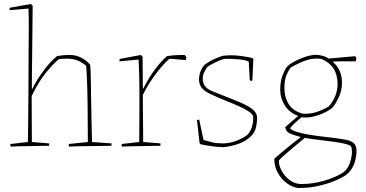

<svg xmlns="http://www.w3.org/2000/svg" viewBox="-20 -732 1840 964"><path d="M33 4Q32 0 32 -9L120 -19Q121 -66 121.5 -124Q122 -182 122.5 -235.5Q123 -289 123 -322Q123 -406 123.5 -469.5Q124 -533 124.5 -586Q125 -639 123 -689L29 -681Q27 -688 29 -693L135 -712L144 -703L140 -318V-286L142 -285Q151 -305 170 -335.5Q189 -366 214 -397Q239 -428 266 -450Q295 -456 331 -456Q362 -456 389.5 -441.5Q417 -427 433 -406Q435 -380 436 -334.5Q437 -289 437.5 -234Q438 -179 439.5 -122.5Q441 -66 442 -19L540 -12Q540 -10 540 -6.5Q540 -3 539 0Q526 0 497 0.5Q468 1 434 1.5Q400 2 370.5 2.5Q341 3 326 4Q325 0 325 -9L421 -19L420 -180Q420 -198 419.5 -228.5Q419 -259 418 -293.5Q417 -328 415.5 -357.5Q414 -387 412 -403Q378 -429 349 -434.5Q320 -440 276 -435Q249 -414 211 -367.5Q173 -321 139 -250L140 -19L227 -12Q227 -10 227 -6.5Q227 -3 226 0Q213 0 187 0.5Q161 1 131 1.5Q101 2 74.5 2.5Q48 3 33 4Z M592 4Q591 0 591 -9L679 -19Q679 -63 679.5 -106.5Q680 -150 680 -193Q680 -224 680 -265.5Q680 -307 679 -351.5Q678 -396 676 -433L580 -424Q580 -427 580 -430.5Q580 -434 581 -436Q607 -441 634 -446Q661 -451 687 -456L696 -447L697 -288L699 -287Q727 -342 758 -383.5Q789 -425 818 -450Q835 -453 854 -454.5Q873 -456 908 -456L916 -444L915 -439L913 -430Q909 -431 893 -432Q877 -433 859.5 -435Q842 -437 832 -437Q820 -429 796 -402.5Q772 -376 745.5 -337.5Q719 -299 697 -255L699 -19L786 -12Q786 -10 786 -6.5Q786 -3 785 0Q772 0 746 0.5Q720 1 690 1.5Q660 2 633.5 2.5Q607 3 592 4Z M1101 7Q1080 7 1046 2.5Q1012 -2 986 -8L982 -14L970 -120L969 -129L980 -132L1002 -29Q1023 -23 1045 -17.5Q1067 -12 1098 -12Q1133 -12 1167.5 -25.5Q1202 -39 1221 -54Q1236 -68 1244.5 -93.5Q1253 -119 1251 -147Q1248 -160 1227 -173.5Q1206 -187 1178 -199.5Q1150 -212 1126 -221Q1072 -243 1040 -258Q1008 -273 993.5 -290.5Q979 -308 979 -335Q980 -355 986.5 -372.5Q993 -390 1007 -407Q1036 -427 1058 -436.5Q1080 -446 1099 -452Q1143 -457 1186 -451.5Q1229 -446 1249 -440L1252 -434L1247 -327L1239 -326L1234 -330L1229 -423Q1210 -431 1179.5 -434Q1149 -437 1111 -437Q1090 -433 1062.5 -419.5Q1035 -406 1022 -397Q1012 -384 1005 -368.5Q998 -353 998 -337Q997 -318 1008 -301.5Q1019 -285 1046 -274Q1119 -245 1169 -225Q1219 -205 1245 -185.5Q1271 -166 1271 -139Q1271 -122 1266 -95.5Q1261 -69 1241 -49Q1215 -23 1178 -10Q1141 3 1101 7Z M1478 212Q1447 208 1419.5 187.5Q1392 167 1374.5 135Q1357 103 1357 65Q1367 56 1390 36.5Q1413 17 1440.5 -5Q1468 -27 1490 -44Q1461 -52 1438.5 -60.5Q1416 -69 1412 -94L1477 -150Q1433 -166 1410 -202.5Q1387 -239 1387 -280Q1387 -321 1397 -349Q1407 -377 1418 -393Q1427 -405 1449.5 -418.5Q1472 -432 1502 -443Q1532 -454 1561 -457Q1580 -457 1600 -452Q1620 -446 1630 -438L1764 -450L1769 -440Q1769 -439 1768.5 -434Q1768 -429 1766 -424Q1756 -424 1732 -424Q1708 -424 1684.5 -424Q1661 -424 1650 -423L1660 -413Q1677 -396 1687 -372Q1697 -348 1697 -316Q1697 -279 1682 -246Q1667 -213 1649 -191Q1638 -181 1615.5 -169.5Q1593 -158 1566 -150Q1539 -142 1512 -142Q1505 -142 1501 -142.5Q1497 -143 1495 -144Q1482 -134 1463 -116.5Q1444 -99 1436 -88Q1446 -77 1471 -69.5Q1496 -62 1528 -56.5Q1560 -51 1593.5 -47Q1627 -43 1653 -40Q1692 -35 1718 -30Q1744 -25 1757 -12.5Q1770 0 1770 26Q1770 57 1758.5 90Q1747 123 1718 146Q1702 158 1666.5 173.5Q1631 189 1583 200.5Q1535 212 1478 212ZM1501 -161Q1539 -160 1567.5 -169Q1596 -178 1630 -197Q1655 -225 1665 -254.5Q1675 -284 1675 -309Q1675 -402 1594 -436Q1557 -442 1520 -430Q1483 -418 1440 -393Q1433 -386 1420.5 -360Q1408 -334 1408 -290Q1408 -243 1430 -208.5Q1452 -174 1501 -161ZM1493 192Q1550 192 1607 175.5Q1664 159 1703 134Q1721 122 1732 97Q1743 72 1746 45.5Q1749 19 1743 4Q1739 -3 1718 -8.5Q1697 -14 1667.5 -18.5Q1638 -23 1607 -26.5Q1576 -30 1550 -33.5Q1524 -37 1511 -40Q1483 -17 1453.5 7.5Q1424 32 1404 50Q1384 68 1381 73Q1378 94 1392.5 122.5Q1407 151 1433.5 171.5Q1460 192 1493 192Z"/></svg>

Font: Labrada Thin
Style: Regular
Weight: 100
Designer: Mercedes Jáuregui
Foundry: Omnibus-Type Team
Version: Version 1.000; ttfautohint (v1.8.4.7-5d5b)